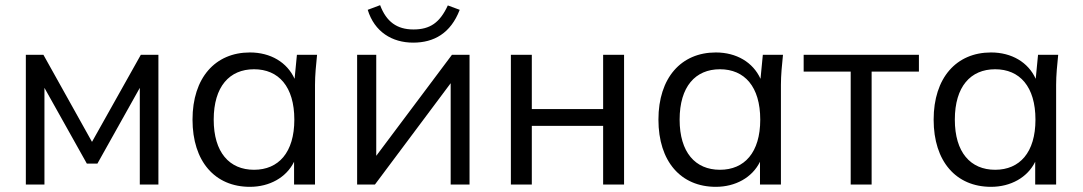

<svg xmlns="http://www.w3.org/2000/svg" viewBox="-20 -714 4190 743"><path d="M80 0H152V-374L316 -81H357L521 -374V0H593V-502H525L336 -165L148 -502H80Z M947 9C1023 9 1088 -27 1118 -88V0H1199V-386C1199 -423 1203 -463 1207 -502H1129L1120 -409C1091 -473 1027 -511 947 -511C813 -511 725 -413 725 -251C725 -89 812 9 947 9ZM963 -57C868 -57 807 -124 807 -251C807 -379 868 -446 963 -446C1058 -446 1119 -379 1119 -251C1119 -124 1058 -57 963 -57Z M1362 0H1431L1724 -392V0H1797V-502H1729L1436 -111V-502H1362ZM1579 -549C1659 -549 1724 -585 1759 -676L1713 -693C1682 -626 1644 -600 1580 -600C1516 -600 1475 -630 1451 -694L1403 -676C1429 -591 1497 -549 1579 -549Z M1957 0H2038V-227H2314V0H2395V-502H2314V-292H2038V-502H1957Z M2750 9C2826 9 2891 -27 2921 -88V0H3002V-386C3002 -423 3006 -463 3010 -502H2932L2923 -409C2894 -473 2830 -511 2750 -511C2616 -511 2528 -413 2528 -251C2528 -89 2615 9 2750 9ZM2766 -57C2671 -57 2610 -124 2610 -251C2610 -379 2671 -446 2766 -446C2861 -446 2922 -379 2922 -251C2922 -124 2861 -57 2766 -57Z M3272 0H3353V-437H3536V-502H3090V-437H3272Z M3815 9C3891 9 3956 -27 3986 -88V0H4067V-386C4067 -423 4071 -463 4075 -502H3997L3988 -409C3959 -473 3895 -511 3815 -511C3681 -511 3593 -413 3593 -251C3593 -89 3680 9 3815 9ZM3831 -57C3736 -57 3675 -124 3675 -251C3675 -379 3736 -446 3831 -446C3926 -446 3987 -379 3987 -251C3987 -124 3926 -57 3831 -57Z"/></svg>

Font: Poppy and Pepper
Style: Regular
Weight: 400
Designer: Thy Ha
Foundry: Thy Ha
Version: Version 0.001;Glyphs 3.2 (3227)